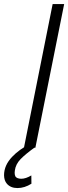

<svg xmlns="http://www.w3.org/2000/svg" viewBox="-60 -731 338 950"><path d="M115 0H58.5L200.5 -711H257.5ZM26.5 199.5Q-7.5 199.5 -26 178Q-39.5 162.5 -40 136Q-40 86.5 1 44Q33.5 9.5 89.5 -20L112.5 -2Q66.5 31 42 56.2Q17.5 81.5 13.5 112.5Q12.5 119 12.5 124Q12.5 135 16.5 142.5Q24 153 45 153.5Q67.5 153.5 95 137L95.5 178Q61.5 199.5 26.5 199.5Z"/></svg>

Font: Roberto Sans Light
Style: Italic
Weight: 300
Italic angle: -11°
Designer: Google
Version: Version 1.00;June 11, 2020;FontCreator 12.0.0.2522 64-bit; t